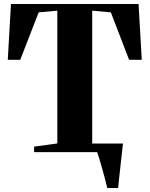

<svg xmlns="http://www.w3.org/2000/svg" viewBox="-20 -763 750 963"><path d="M423.5 -43H542.5V-15H423.5ZM518 180Q514 162 507.2 136.5Q500.5 111 493 84.2Q485.5 57.5 478.5 34.2Q471.5 11 466.5 -2.5L446 -43H597Q594.5 -24.5 592 -1.2Q589.5 22 586.8 47.2Q584 72.5 581.2 97Q578.5 121.5 576.2 143Q574 164.5 572.5 180ZM267.5 -43.5V-709.5L174 -701L81.5 -463H19L35 -743H675L691 -463H627.5L536 -701L442.5 -709.5V-43.5L559 -27.5V0H151V-27.5Z"/></svg>

Font: Merriweather 120pt ExtraBold
Style: Regular
Weight: 800
Version: Version 2.100